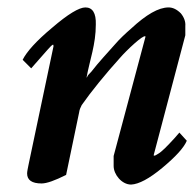

<svg xmlns="http://www.w3.org/2000/svg" viewBox="-20 -467 525 517"><path d="M371 -369H372L286 -47V-20C286 3 308 30 333 30C354 29 382 14 417 -15C453 -45 475 -69 483 -88L463 -110L450 -95C429 -72 415 -58 406 -53C401 -50 398 -48 397 -48H394V-50L479 -372V-397C480 -408 476 -420 467 -431C456 -442 445 -447 434 -447C407 -447 374 -428 333 -390C318 -377 302 -362 290 -348C268 -323 246 -300 226 -274C222 -269 215 -264 215 -260C215 -260 214 -259 213 -258C222 -307 238 -347 238 -401C239 -432 229 -447 210 -447C193 -447 163 -429 120 -392C78 -357 52 -328 41 -306L64 -283L108 -333C115 -341 120 -346 123 -347C124 -346 124 -344 124 -342L62 -48C61 -41 53 -9 53 0C53 18 66 27 92 27C106 27 128 19 158 4L193 -164C194 -172 197 -178 200 -184C225 -220 265 -269 303 -311C321 -332 366 -374 371 -369Z"/></svg>

Font: fbb
Style: Bold Italic
Weight: 700
Italic angle: -12°
Designer: David J. Perry, Michael Sharpe
Version: Version 0.991